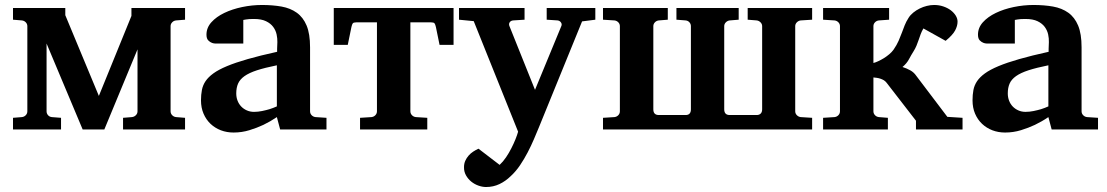

<svg xmlns="http://www.w3.org/2000/svg" viewBox="-20 -520 4446 771"><path d="M474.1 0V-46.9L509.8 -49.8Q519 -50.8 525.6 -57.4Q532.2 -64 532.2 -73.2V-321.8L398.9 0H312L167 -345.2V-73.2Q167 -64 172.9 -57.4Q178.7 -50.8 188 -49.8L225.1 -46.9V0H32.2V-46.9L67.9 -49.8Q77.1 -50.8 83.5 -57.4Q89.8 -64 89.8 -73.2V-415Q89.8 -423.8 83.5 -430.4Q77.1 -437 67.9 -438L32.2 -440.9V-487.8H242.2V-459L377 -134.8L507.8 -456.1V-487.8H723.1V-440.9L687 -438Q677.7 -437 671.4 -430.4Q665 -423.8 665 -415V-73.2Q665 -64 671.4 -57.4Q677.7 -50.8 687 -49.8L723.1 -46.9V0Z M1105 0 1091.8 -49.8Q1065.9 -32.2 1037.6 -18.6Q1012.7 -6.8 981.9 2.7Q951.2 12.2 918 12.2Q890.6 12.2 866.9 3.2Q843.3 -5.9 825.4 -22.7Q807.6 -39.6 797.4 -63.5Q787.1 -87.4 787.1 -117.2Q787.1 -139.6 790.8 -158.7Q794.4 -177.7 805.4 -194.1Q816.4 -210.4 836.9 -225.3Q857.4 -240.2 891.4 -254.4Q925.3 -268.6 974.6 -282.7Q1023.9 -296.9 1092.8 -312V-324.2Q1092.8 -331.5 1093.3 -337.4Q1093.3 -344.2 1093.8 -351.1Q1094.2 -365.2 1090.8 -381.6Q1087.4 -397.9 1077.1 -411.9Q1066.9 -425.8 1048.3 -434.8Q1029.8 -443.8 1000 -443.8Q989.7 -443.8 981.7 -443.4Q973.6 -442.9 968.3 -441.9Q961.9 -440.9 957 -439.9V-345.2H854Q841.3 -344.2 831.5 -347.7Q823.2 -350.6 816.2 -357.9Q809.1 -365.2 809.1 -380.9Q809.1 -408.7 828.9 -430.7Q848.6 -452.6 880.6 -468Q912.6 -483.4 952.4 -491.7Q992.2 -500 1031.7 -500Q1074.7 -500 1110.4 -493.7Q1146 -487.3 1171.6 -469Q1197.3 -450.7 1211.2 -417.5Q1225.1 -384.3 1225.1 -330.1V-73.2Q1225.1 -64 1231.4 -57.4Q1237.8 -50.8 1247.1 -49.8L1291 -46.9V0ZM1091.8 -257.8Q1043.5 -248 1012 -237.8Q980.5 -227.5 961.9 -214.4Q943.4 -201.2 936 -184.3Q928.7 -167.5 928.7 -145Q928.7 -129.4 933.8 -116Q939 -102.5 948.5 -92.5Q958 -82.5 971.2 -76.7Q984.4 -70.8 1000 -70.8Q1016.1 -70.8 1032.5 -74.2Q1048.8 -77.6 1062 -81.5Q1077.6 -86.4 1091.8 -92.8Z M1745.1 -339.8 1730.5 -411.1Q1728 -422.4 1724.9 -426.3Q1721.7 -430.2 1711.4 -430.2H1627.9V-73.2Q1627.9 -64 1634.3 -57.4Q1640.6 -50.8 1649.9 -49.8L1695.8 -46.9V0H1425.8V-46.9L1471.7 -49.8Q1481 -50.8 1487.3 -57.4Q1493.7 -64 1493.7 -73.2V-430.2H1410.2Q1399.9 -430.2 1396.7 -426.3Q1393.6 -422.4 1391.1 -411.1L1376.5 -339.8H1320.3V-487.8H1801.3V-339.8Z M2317.4 -434.1 2144.5 -9.8Q2135.3 12.7 2124 39.1Q2112.8 65.4 2098.9 92Q2085 118.7 2068.4 143.3Q2051.8 168 2031.2 187Q2010.3 207.5 1985.6 219.2Q1960.9 231 1931.6 231Q1917 231 1901.1 225.3Q1885.3 219.7 1872.3 209.2Q1859.4 198.7 1851.1 183.8Q1842.8 168.9 1843.3 150.9Q1843.3 137.2 1848.4 125.7Q1853.5 114.3 1861.6 105Q1869.6 95.7 1880.1 88.9Q1890.6 82 1901.4 77.1L1986.3 142.1Q2000 129.4 2012 111.8Q2023.9 94.2 2033.4 75.4Q2043 56.6 2050 39.1Q2057.1 21.5 2060.5 8.8L1882.3 -435.1L1823.2 -440.9V-487.8H2086.4V-440.9L2040.5 -438Q2031.2 -437 2026.9 -430.7Q2022.5 -424.3 2025.4 -416L2128.4 -159.2L2234.4 -416Q2237.3 -423.3 2232.4 -430.2Q2227.5 -437 2219.2 -438L2175.3 -440.9V-487.8H2370.6V-440.9Z M2401.4 0V-46.9L2447.3 -49.8Q2456.5 -50.8 2462.9 -57.4Q2469.2 -64 2469.2 -73.2V-415Q2469.2 -423.8 2462.9 -430.4Q2456.5 -437 2447.3 -438L2401.4 -440.9V-487.8H2661.6V-440.9L2625.5 -438Q2616.2 -437 2609.9 -430.4Q2603.5 -423.8 2603.5 -415V-81.1Q2603.5 -58.1 2625.5 -58.1H2733.4Q2754.4 -58.1 2754.4 -81.1V-415Q2754.4 -423.8 2748.5 -430.4Q2742.7 -437 2733.4 -438L2696.3 -440.9V-487.8H2946.3V-440.9L2910.2 -438Q2901.4 -437 2894.8 -430.4Q2888.2 -423.8 2888.2 -415V-81.1Q2888.2 -58.1 2910.2 -58.1H3018.6Q3028.8 -58.1 3034.7 -64Q3040.5 -69.8 3040.5 -81.1V-415Q3040.5 -423.8 3033.9 -430.4Q3027.3 -437 3018.6 -438L2982.4 -440.9V-487.8H3241.2V-440.9L3195.3 -438Q3186.5 -437 3179.9 -430.4Q3173.3 -423.8 3173.3 -415V-73.2Q3173.3 -64 3179.9 -57.4Q3186.5 -50.8 3195.3 -49.8L3241.2 -46.9V0Z M3658.2 0V-35.2L3540 -188Q3535.6 -193.8 3529.1 -197.8Q3522.5 -201.7 3515.1 -204.1Q3507.8 -206.5 3500.5 -207.5Q3493.2 -208.5 3487.3 -209V-73.2Q3487.3 -64 3493.7 -57.4Q3500 -50.8 3509.3 -49.8L3545.4 -46.9V0H3285.2V-46.9L3331.1 -49.8Q3340.3 -50.8 3346.7 -57.4Q3353 -64 3353 -73.2V-415Q3353 -423.8 3346.7 -430.4Q3340.3 -437 3331.1 -438L3285.2 -440.9V-487.8H3550.3V-440.9L3509.3 -438Q3500 -437 3493.7 -430.4Q3487.3 -423.8 3487.3 -415V-267.1Q3495.6 -269 3506.6 -274.2Q3517.6 -279.3 3528.8 -286.1Q3540 -293 3550.5 -301.8Q3561 -310.5 3568.4 -320.8Q3581.1 -339.4 3588.4 -356Q3595.7 -372.6 3601.3 -387.9Q3606.9 -403.3 3612.8 -418.2Q3618.7 -433.1 3628.4 -448.2Q3635.7 -460 3647.5 -469.5Q3659.2 -479 3673.1 -485.8Q3687 -492.7 3701.9 -496.3Q3716.8 -500 3731 -500Q3751 -500 3768.1 -494.1Q3785.2 -488.3 3797.9 -478.8Q3810.5 -469.2 3817.9 -457.3Q3825.2 -445.3 3825.2 -433.1Q3825.2 -416 3815.4 -397.7Q3805.7 -379.4 3777.3 -356L3688 -405.8Q3681.2 -394 3677 -382.6Q3672.9 -371.1 3668.9 -359.6Q3665 -348.1 3660.2 -336.4Q3655.3 -324.7 3647.9 -313Q3639.2 -299.3 3630.1 -282.2Q3621.1 -265.1 3604 -251Q3621.1 -245.6 3635.5 -237.5Q3649.9 -229.5 3659.2 -215.8L3784.2 -50.8L3845.2 -46.9V0Z M4203.1 0 4189.9 -49.8Q4164.1 -32.2 4135.7 -18.6Q4110.8 -6.8 4080.1 2.7Q4049.3 12.2 4016.1 12.2Q3988.8 12.2 3965.1 3.2Q3941.4 -5.9 3923.6 -22.7Q3905.8 -39.6 3895.5 -63.5Q3885.3 -87.4 3885.3 -117.2Q3885.3 -139.6 3888.9 -158.7Q3892.6 -177.7 3903.6 -194.1Q3914.6 -210.4 3935.1 -225.3Q3955.6 -240.2 3989.5 -254.4Q4023.4 -268.6 4072.8 -282.7Q4122.1 -296.9 4190.9 -312V-324.2Q4190.9 -331.5 4191.4 -337.4Q4191.4 -344.2 4191.9 -351.1Q4192.4 -365.2 4189 -381.6Q4185.5 -397.9 4175.3 -411.9Q4165 -425.8 4146.5 -434.8Q4127.9 -443.8 4098.1 -443.8Q4087.9 -443.8 4079.8 -443.4Q4071.8 -442.9 4066.4 -441.9Q4060.1 -440.9 4055.2 -439.9V-345.2H3952.1Q3939.5 -344.2 3929.7 -347.7Q3921.4 -350.6 3914.3 -357.9Q3907.2 -365.2 3907.2 -380.9Q3907.2 -408.7 3927 -430.7Q3946.8 -452.6 3978.8 -468Q4010.7 -483.4 4050.5 -491.7Q4090.3 -500 4129.9 -500Q4172.9 -500 4208.5 -493.7Q4244.1 -487.3 4269.8 -469Q4295.4 -450.7 4309.3 -417.5Q4323.2 -384.3 4323.2 -330.1V-73.2Q4323.2 -64 4329.6 -57.4Q4335.9 -50.8 4345.2 -49.8L4389.2 -46.9V0ZM4189.9 -257.8Q4141.6 -248 4110.1 -237.8Q4078.6 -227.5 4060.1 -214.4Q4041.5 -201.2 4034.2 -184.3Q4026.9 -167.5 4026.9 -145Q4026.9 -129.4 4032 -116Q4037.1 -102.5 4046.6 -92.5Q4056.2 -82.5 4069.3 -76.7Q4082.5 -70.8 4098.1 -70.8Q4114.3 -70.8 4130.6 -74.2Q4147 -77.6 4160.2 -81.5Q4175.8 -86.4 4189.9 -92.8Z"/></svg>

Font: Charis SIL Cyr
Style: Bold
Weight: 700
Foundry: SIL International
Version: Version 5.000